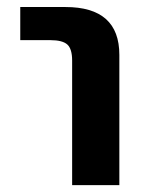

<svg xmlns="http://www.w3.org/2000/svg" viewBox="-20 -540 432 560"><path d="M39.1 -422.9V-519.5H170.9Q328.1 -519.5 328.1 -379.9V0H190.4V-363.3Q190.4 -397.5 176.3 -410.2Q162.1 -422.9 127 -422.9Z"/></svg>

Font: Mgen+ 1c bold
Style: Bold
Weight: 700
Designer: [Source Han Sans]
Ryoko NISHIZUKA  (kana & ideographs); Paul D. Hunt (Latin, Greek & Cyrillic); Wenlong ZHANG  (bopomofo
Version: Version 1.059.20150602